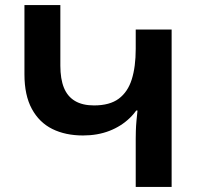

<svg xmlns="http://www.w3.org/2000/svg" viewBox="-20 -734 781 754"><path d="M654 0H513V-189Q513 -201 513.5 -220Q514 -239 516 -260.5Q518 -282 520 -300H513V-618H654ZM560 -599V-451Q560 -396 542 -350Q524 -304 490 -271Q456 -238 409.5 -220Q363 -202 306 -202Q237 -202 185.5 -227.5Q134 -253 105 -306.5Q76 -360 76 -442V-714H217V-476Q217 -424 231 -389.5Q245 -355 274.5 -337.5Q304 -320 349 -320Q411 -320 446.5 -346.5Q482 -373 497.5 -422.5Q513 -472 513 -542V-599Z"/></svg>

Font: Noto Sans Armenian
Style: Regular
Weight: 400
Designer: Monotype Design Team
Foundry: Monotype Imaging Inc.
Version: Version 2.007